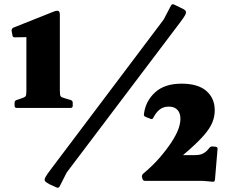

<svg xmlns="http://www.w3.org/2000/svg" viewBox="-20 -843 1095 895"><path d="M309 -377Q319 -374 319 -364V-350Q319 -340 309 -340H58Q48 -340 48 -350V-364Q48 -374 58 -377L73 -382Q95 -389 99 -394Q103 -399 103 -418V-705L178 -671L49 -669Q38 -669 38 -679L34 -700Q34 -709 42 -714L228 -788Q245 -795 252 -792Q259 -789 259 -774V-422Q259 -400 262.5 -394.5Q266 -389 285 -384ZM777 -817Q782 -826 791 -822L822 -807Q839 -800 844.5 -793Q850 -786 843.5 -773.5Q837 -761 817 -735L291 -39L258 26Q253 35 244 31L213 17Q197 9 191 2.5Q185 -4 191.5 -16.5Q198 -29 218 -55L743 -752ZM656 0Q646 0 644 -10L642 -16Q640 -26 647 -33L669 -52Q692 -73 707.5 -89.5Q723 -106 737 -123Q771 -165 789 -195.5Q807 -226 814 -248.5Q821 -271 821 -289Q821 -316 807 -331Q793 -346 767 -346Q742 -346 725 -333Q708 -320 695 -295Q691 -285 682 -289L659 -298Q649 -302 651 -311Q658 -371 702.5 -412Q747 -453 826 -453Q903 -453 942 -419Q981 -385 981 -329Q981 -299 969.5 -271.5Q958 -244 931.5 -213.5Q905 -183 861 -144Q817 -105 751 -51L779 -120H889Q911 -120 924.5 -126.5Q938 -133 948 -144L957 -155Q964 -162 974 -160L985 -159Q996 -157 994 -147L982 -5Q980 6 971 4L925 0Z"/></svg>

Font: Hahmlet Black
Style: Regular
Weight: 900
Version: Version 1.002